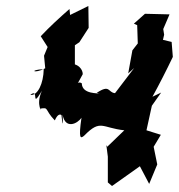

<svg xmlns="http://www.w3.org/2000/svg" viewBox="-20 -585 597 641"><path d="M314 -272C309 -275 254 -269 253 -307C230 -322 218 -262 255 -335C258 -335 257 -361 230 -370V-434L245 -444L276 -492L275 -565L214 -535L212 -555C179 -526 146 -496 116 -464L139 -428L127 -399L131 -357C93 -337 75 -352 126 -354C125 -306 106 -265 81 -268C113 -294 81 -217 120 -282C97 -232 125 -208 113 -222C145 -228 127 -220 163 -183C183 -229 197 -174 184 -210C190 -152 191 -172 189 -202C198 -152 239 -172 252 -192C242 -122 248 -120 262 -133C316 -188 320 -158 395 -150L338 -95L335 -101L340 -62V24L354 36L447 -30L478 29L505 -36L493 -95L517 -135L469 -150L487 -232L518 -276L489 -262C513 -306 535 -349 557 -395L553 -445L524 -452L528 -469L525 -488L546 -537L464 -539L427 -506L438 -501L440 -440L422 -417L408 -340L428 -358L364 -274C340 -276 348 -305 303 -275Z"/></svg>

Font: Asimov Aggro
Style: CondIt
Weight: 500
Designer: Google
Version: Version 2.000980; 2014